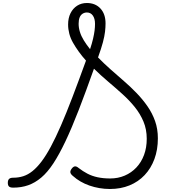

<svg xmlns="http://www.w3.org/2000/svg" viewBox="-20 -1238 1134 1277"><path d="M711 19Q675 19 640.5 13Q606 7 574.5 -4Q543 -15 515.5 -31Q488 -47 467 -66Q450 -79 448 -91Q446 -103 459 -119Q469 -131 479.5 -131.5Q490 -132 504 -120Q531 -99 561.5 -83Q592 -67 629.5 -59Q667 -51 713 -51Q765 -51 809.5 -70Q854 -89 887 -124Q920 -159 938 -207.5Q956 -256 956 -315Q956 -378 934 -430Q912 -482 876 -526.5Q840 -571 794 -612.5Q748 -654 699.5 -695Q651 -736 605 -781Q550 -626 503.5 -506Q457 -386 415.5 -298.5Q374 -211 335 -151.5Q296 -92 254.5 -57Q213 -22 167.5 -6Q122 10 68 10Q48 10 40 2.5Q32 -5 32 -22Q32 -40 40.5 -48Q49 -56 68 -56Q103 -56 134.5 -66Q166 -76 196 -100Q226 -124 256 -163.5Q286 -203 318 -262.5Q350 -322 385.5 -403.5Q421 -485 462 -592.5Q503 -700 552 -835Q525 -865 503.5 -895Q482 -925 465.5 -954Q449 -983 441 -1013.5Q433 -1044 433 -1075Q433 -1118 449 -1150Q465 -1182 493 -1200Q521 -1218 558 -1218Q614 -1218 648 -1181.5Q682 -1145 682 -1082Q682 -1056 678.5 -1026.5Q675 -997 664.5 -957Q654 -917 632 -856Q672 -815 715.5 -776.5Q759 -738 804 -699Q849 -660 889 -618.5Q929 -577 961 -531Q993 -485 1011.5 -432.5Q1030 -380 1030 -318Q1030 -242 1007 -180Q984 -118 942 -73.5Q900 -29 841.5 -5Q783 19 711 19ZM579 -911Q592 -950 599 -980.5Q606 -1011 609 -1034.5Q612 -1058 612 -1079Q612 -1114 597.5 -1134.5Q583 -1155 558 -1155Q542 -1155 529 -1146.5Q516 -1138 509.5 -1121.5Q503 -1105 503 -1080Q503 -1053 511.5 -1025.5Q520 -998 537.5 -969.5Q555 -941 579 -911Z"/></svg>

Font: Playwrite BR Light
Style: Regular
Weight: 300
Version: Version 1.003